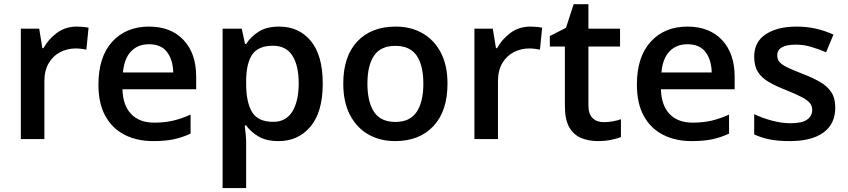

<svg xmlns="http://www.w3.org/2000/svg" viewBox="-20 -681 4151 940"><path d="M356 -550.8Q387.2 -550.8 413.6 -545.4L402.8 -438Q392.6 -440.4 377.7 -442.1Q362.8 -443.8 351.1 -443.8Q310.1 -443.8 274.9 -425.8Q239.7 -407.7 218.5 -371.8Q197.3 -335.9 197.3 -282.7V0H82V-540.5H171.9L187.5 -445.3H192.9Q216.8 -488.8 258.3 -519.8Q299.8 -550.8 356 -550.8Z M709 -550.8Q816.9 -550.8 878.7 -485.1Q940.4 -419.4 940.4 -305.7V-244.1H579.6Q581.5 -165.5 621.8 -123Q662.1 -80.6 734.9 -80.6Q786.1 -80.6 827.6 -90.3Q869.1 -100.1 913.1 -120.1V-26.9Q872.1 -7.8 830.3 1Q788.6 9.8 730 9.8Q650.4 9.8 589.8 -21.2Q529.3 -52.2 495.6 -113.5Q461.9 -174.8 461.9 -266.6Q461.9 -402.8 529.5 -476.8Q597.2 -550.8 709 -550.8ZM709 -464.4Q654.8 -464.4 621.3 -429.2Q587.9 -394 582 -326.2H828.1Q827.1 -386.7 798.3 -425.5Q769.5 -464.4 709 -464.4Z M1347.2 -550.8Q1443.4 -550.8 1501.7 -480.5Q1560.1 -410.2 1560.1 -271.5Q1560.1 -133.3 1500.5 -61.8Q1440.9 9.8 1344.2 9.8Q1282.7 9.8 1244.9 -13.2Q1207 -36.1 1185.1 -66.9H1178.2Q1180.7 -47.4 1182.9 -23.7Q1185.1 0 1185.1 19.5V239.7H1069.8V-540.5H1163.6L1179.7 -465.8H1185.1Q1207 -500.5 1245.6 -525.6Q1284.2 -550.8 1347.2 -550.8ZM1316.4 -457Q1245.1 -457 1215.6 -414.8Q1186 -372.6 1185.1 -287.6V-271.5Q1185.1 -180.7 1213.9 -132.6Q1242.7 -84.5 1317.9 -84.5Q1380.4 -84.5 1411.4 -135.3Q1442.4 -186 1442.4 -272.9Q1442.4 -360.4 1411.4 -408.7Q1380.4 -457 1316.4 -457Z M2170.9 -271.5Q2170.9 -137.2 2102.1 -63.7Q2033.2 9.8 1914.1 9.8Q1839.8 9.8 1782.7 -23.2Q1725.6 -56.2 1693.1 -118.9Q1660.6 -181.6 1660.6 -271.5Q1660.6 -405.3 1729.2 -478Q1797.9 -550.8 1917.5 -550.8Q1992.2 -550.8 2049.3 -517.8Q2106.4 -484.9 2138.7 -422.6Q2170.9 -360.4 2170.9 -271.5ZM1778.8 -271.5Q1778.8 -182.1 1811.3 -133.1Q1843.8 -84 1916 -84Q1987.3 -84 2020 -133.3Q2052.7 -182.6 2052.7 -271.5Q2052.7 -359.9 2020.3 -408.2Q1987.8 -456.5 1915.5 -456.5Q1843.8 -456.5 1811.3 -408.4Q1778.8 -360.4 1778.8 -271.5Z M2576.7 -550.8Q2607.9 -550.8 2634.3 -545.4L2623.5 -438Q2613.3 -440.4 2598.4 -442.1Q2583.5 -443.8 2571.8 -443.8Q2530.8 -443.8 2495.6 -425.8Q2460.4 -407.7 2439.2 -371.8Q2418 -335.9 2418 -282.7V0H2302.7V-540.5H2392.6L2408.2 -445.3H2413.6Q2437.5 -488.8 2479 -519.8Q2520.5 -550.8 2576.7 -550.8Z M2935.5 -83Q2958 -83 2980 -86.9Q3002 -90.8 3020 -97.2V-10.3Q3001 -2 2970.7 3.9Q2940.4 9.8 2907.7 9.8Q2861.8 9.8 2825 -5.6Q2788.1 -21 2766.8 -58.3Q2745.6 -95.7 2745.6 -162.6V-453.1H2671.9V-504.4L2751 -544.9L2788.6 -660.6H2860.8V-540.5H3015.6V-453.1H2860.8V-164.1Q2860.8 -123 2881.1 -103Q2901.4 -83 2935.5 -83Z M3345.2 -550.8Q3453.1 -550.8 3514.9 -485.1Q3576.7 -419.4 3576.7 -305.7V-244.1H3215.8Q3217.8 -165.5 3258.1 -123Q3298.3 -80.6 3371.1 -80.6Q3422.4 -80.6 3463.9 -90.3Q3505.4 -100.1 3549.3 -120.1V-26.9Q3508.3 -7.8 3466.6 1Q3424.8 9.8 3366.2 9.8Q3286.6 9.8 3226.1 -21.2Q3165.5 -52.2 3131.8 -113.5Q3098.1 -174.8 3098.1 -266.6Q3098.1 -402.8 3165.8 -476.8Q3233.4 -550.8 3345.2 -550.8ZM3345.2 -464.4Q3291 -464.4 3257.6 -429.2Q3224.1 -394 3218.3 -326.2H3464.4Q3463.4 -386.7 3434.6 -425.5Q3405.8 -464.4 3345.2 -464.4Z M4069.3 -154.3Q4069.3 -74.2 4011.5 -32.2Q3953.6 9.8 3846.7 9.8Q3790 9.8 3749 1.7Q3708 -6.3 3672.4 -22.9V-122.1Q3710.4 -103.5 3758.8 -90.6Q3807.1 -77.6 3850.1 -77.6Q3906.7 -77.6 3931.6 -95.5Q3956.5 -113.3 3956.5 -143.1Q3956.5 -160.6 3946.5 -174.6Q3936.5 -188.5 3909.4 -203.4Q3882.3 -218.3 3830.1 -239.3Q3778.3 -259.3 3743.2 -280Q3708 -300.8 3690.2 -329.6Q3672.4 -358.4 3672.4 -404.3Q3672.4 -476.1 3729.2 -513.4Q3786.1 -550.8 3879.9 -550.8Q3929.7 -550.8 3973.9 -540.8Q4018.1 -530.8 4060.5 -511.7L4024.4 -425.3Q3987.3 -440.9 3950.7 -451.7Q3914.1 -462.4 3876 -462.4Q3785.2 -462.4 3785.2 -409.7Q3785.2 -390.6 3796.4 -377.4Q3807.6 -364.3 3835.2 -350.8Q3862.8 -337.4 3912.1 -318.4Q3960.4 -299.8 3995.6 -279.3Q4030.8 -258.8 4050 -229.5Q4069.3 -200.2 4069.3 -154.3Z"/></svg>

Font: Open Sans SemiBold
Style: Regular
Weight: 600
Designer: Monotype Design Team
Foundry: Monotype Imaging Inc.
Version: Version 3.003; ttfautohint (v1.8.4)